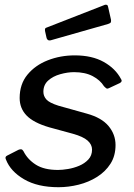

<svg xmlns="http://www.w3.org/2000/svg" viewBox="-20 -771 557 801"><path d="M224 10Q137 10 80.5 -23Q24 -56 5 -105Q-1 -117 10 -122L57 -146Q64 -149 69 -148Q74 -147 78 -140Q95 -106 129.5 -84Q164 -62 222 -62Q240 -62 264 -66Q288 -70 310.5 -79.5Q333 -89 348.5 -105.5Q364 -122 364 -147Q364 -168 345.5 -184.5Q327 -201 284 -213L185 -240Q120 -259 91 -289Q62 -319 62 -362Q62 -420 94.5 -459.5Q127 -499 179.5 -519.5Q232 -540 292 -540Q364 -540 413 -512.5Q462 -485 485 -441Q488 -437 487.5 -433Q487 -429 481 -425L434 -403Q428 -400 424.5 -402Q421 -404 414 -411Q398 -437 366.5 -453.5Q335 -470 289 -470Q262 -470 231.5 -461.5Q201 -453 181 -435Q161 -417 161 -388Q161 -370 173.5 -356Q186 -342 224 -330L342 -297Q404 -280 433 -245Q462 -210 462 -166Q462 -121 441 -88Q420 -55 385 -33Q350 -11 308 -0.5Q266 10 224 10ZM431 -742 443 -689Q444 -683 442.5 -678.5Q441 -674 431 -671L192 -603Q184 -601 179.5 -604.5Q175 -608 174 -614L168 -641Q166 -653 172 -655L418 -751Q422 -752 426 -750.5Q430 -749 431 -742Z"/></svg>

Font: Libre Franklin Medium
Style: Italic
Weight: 500
Italic angle: -8°
Designer: Pablo Impallari, Rodrigo Fuenzalida, Nhung Nguyen
Foundry: Impallari Type
Version: Version 3.000